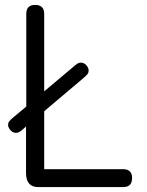

<svg xmlns="http://www.w3.org/2000/svg" viewBox="-20 -762 599 782"><path d="M315 -440C336 -458 341 -462 341 -476C341 -487 328 -507 310 -507C299 -507 294 -503 279 -490L160 -390V-705C160 -730 148 -742 123 -742C99 -742 87 -730 87 -705V-328L39 -288C19 -271 13 -266 13 -252C13 -242 26 -221 44 -221C55 -221 59 -223 80 -241L86 -247V-57C86 -19 103 0 136 0H481C506 0 518 -12 518 -37C518 -61 506 -73 481 -73H160V-309Z"/></svg>

Font: Numismatica Pro
Style: Regular
Weight: 400
Designer: Chris Hopkins
Foundry: Edward C. D. Hopkins
Version: Version 2.19D